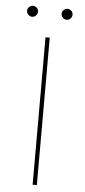

<svg xmlns="http://www.w3.org/2000/svg" viewBox="-58 -876 402 908"><g transform="rotate(5 143.0 -421.5)"><path d="M133 -700H153V0H133ZM35 -817Q35 -828 43 -835.5Q51 -843 61 -843Q72 -843 79.5 -835.5Q87 -828 87 -817Q87 -807 79.5 -799Q72 -791 61 -791Q51 -791 43 -799Q35 -807 35 -817ZM199 -817Q199 -828 207 -835.5Q215 -843 225 -843Q236 -843 243.5 -835.5Q251 -828 251 -817Q251 -807 243.5 -799Q236 -791 225 -791Q215 -791 207 -799Q199 -807 199 -817Z"/></g></svg>

Font: iiserrat Thin
Style: Regular
Weight: 100
Designer: Akira Ohta
Foundry: Akira Ohta
Version: Version 1.200;Glyphs 3.3.1 (3343)